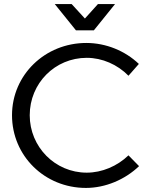

<svg xmlns="http://www.w3.org/2000/svg" viewBox="-20 -917 740 943"><path d="M441 -768 545 -897H461L397 -826L332 -897H249L353 -768ZM611 -154C556 -101 481 -69 406 -69C250 -69 126 -196 126 -351C126 -508 250 -633 406 -633C482 -633 557 -600 611 -545L662 -603C595 -667 501 -706 404 -706C201 -706 39 -549 39 -351C39 -152 199 6 402 6C498 6 594 -35 663 -101Z"/></svg>

Font: Juman Normal
Style: Regular
Weight: 300
Designer: Bandar Raffah (Arabic) Julieta Ulanovsky (Latin)
Foundry: Caramella
Version: Version 5.022;PS 005.022;hotconv 1.0.88;makeotf.lib2.5.64775